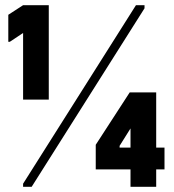

<svg xmlns="http://www.w3.org/2000/svg" viewBox="-20 -720 672 740"><path d="M483 0V-67H349V-162L480 -364H582V-151H614V-67H582V0ZM69 -336V-593L18 -559H12V-663L69 -700H168V-336ZM504 -700H537V-688L102 0H69V-12ZM483 -151V-225L441 -158V-151Z"/></svg>

Font: Phudu Light Black
Style: Regular
Weight: 900
Version: Version 1.005;gftools[0.9.23]